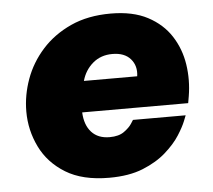

<svg xmlns="http://www.w3.org/2000/svg" viewBox="-44 -588 715 646"><g transform="rotate(-5 313.0 -265.0)"><path d="M300 10Q210 10 153 -25Q96 -60 68.5 -116.5Q41 -173 41 -236Q41 -291 60.5 -345Q80 -399 119.5 -443Q159 -487 217 -513.5Q275 -540 352 -540Q427 -540 477 -513.5Q527 -487 555 -443.5Q583 -400 591 -347Q599 -294 590 -240L586 -217H228Q230 -174 252 -150Q274 -126 313 -126Q344 -126 362 -139Q380 -152 388 -164.5Q396 -177 396 -177H574Q574 -177 566.5 -158Q559 -139 541.5 -111.5Q524 -84 492.5 -56Q461 -28 414 -9Q367 10 300 10ZM243 -322H423Q428 -357 407.5 -380.5Q387 -404 346 -404Q307 -404 280 -381Q253 -358 243 -322Z"/></g></svg>

Font: Be Vietnam Pro Black
Style: Italic
Weight: 900
Italic angle: -12°
Designer: Lam Bao, Tony Le, Vietanh Nguyen
Foundry: Yellow Type Foundry
Version: Version 1.002; ttfautohint (v1.8.3)